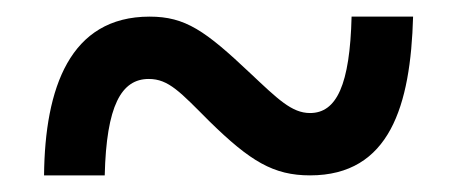

<svg xmlns="http://www.w3.org/2000/svg" viewBox="-20 -472 550 231"><path d="M33 -261H106C108 -345 126 -377 159 -377C183 -377 197 -361 232 -326C281 -278 309 -261 353 -261C449 -261 474 -345 477 -452H403C401 -370 385 -336 353 -336C331 -336 314 -353 281 -384C227 -435 203 -452 160 -452C64 -452 34 -366 33 -261Z"/></svg>

Font: Noto Serif Bengali SemiCondensed Black
Style: Regular
Weight: 900
Width: 4
Designer: Juan Bruce, Universal Thirst, Indian Type Foundry and the Monotype Design Team.
Foundry: Monotype Imaging Inc.
Version: Version 2.003